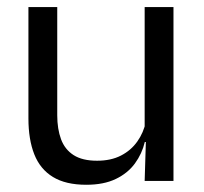

<svg xmlns="http://www.w3.org/2000/svg" viewBox="-20 -508 573 539"><path d="M140.7 -488.2V-184.5Q140.7 -145.8 151.4 -117Q162.1 -88.3 186.6 -72.6Q211.2 -56.8 252.5 -56.8Q291.5 -56.8 319.6 -71.3Q347.7 -85.7 365.4 -110.7Q383.1 -135.6 389.6 -166.8L404.1 -109.3H386.5Q378.8 -76.7 358.8 -49.2Q338.8 -21.8 305.1 -5.6Q271.4 10.7 222.1 10.7Q164.4 10.7 128.6 -11.2Q92.8 -33 76.3 -74.7Q59.8 -116.3 59.8 -175.7V-488.2ZM467 -488.2V0H386.1L389.7 -117.2L386.1 -121.9V-488.2Z"/></svg>

Font: Anek Tamil Medium
Style: Regular
Weight: 500
Designer: Aadarsh Rajan (Tamil), Yesha Goshar (Latin)
Foundry: Ek Type
Version: Version 1.003